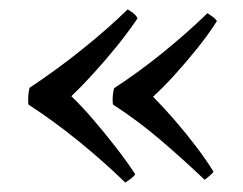

<svg xmlns="http://www.w3.org/2000/svg" viewBox="-20 -450 517 409"><path d="M132 -245Q153 -225 178 -196Q203 -167 227 -136Q251 -105 268 -79Q265 -74 259 -69.5Q253 -65 247 -61Q203 -104 149 -148Q95 -192 41 -227Q40 -230 40 -233Q40 -236 40 -239Q40 -251 43 -263Q99 -300 154 -344Q209 -388 252 -430Q259 -426 264.5 -421.5Q270 -417 273 -411Q255 -384 230.5 -353.5Q206 -323 179.5 -294Q153 -265 132 -245ZM306 -244Q326 -224 350 -196.5Q374 -169 396.5 -139.5Q419 -110 435 -84Q428 -76 416 -67Q373 -108 323.5 -150.5Q274 -193 221 -227Q220 -230 220 -233Q220 -236 220 -239Q220 -250 223 -262Q278 -298 329.5 -340Q381 -382 422 -422Q428 -418 433.5 -414Q439 -410 442 -405Q425 -378 401 -348Q377 -318 352 -290.5Q327 -263 306 -244Z"/></svg>

Font: Castoro
Style: Regular
Weight: 400
Designer: John Hudson
Foundry: Tiro Typeworks Ltd.
Version: Version 2.04